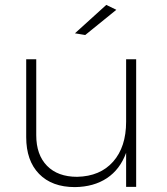

<svg xmlns="http://www.w3.org/2000/svg" viewBox="-20 -763 681 784"><path d="M414 -743 455 -723 328 -620 286 -627ZM536 -521V0H495V-139Q470 -71 416.5 -35.5Q363 0 286 1Q192 1 139.5 -53Q87 -107 87 -203V-521H128V-211Q128 -131 172 -86Q216 -41 295 -41Q389 -43 442 -103Q495 -163 495 -266V-521Z"/></svg>

Font: TypoPRO Montserrat Alternates
Style: Regular
Weight: 275
Designer: Julieta Ulanovsky
Foundry: Julieta Ulanovsky
Version: Version 6.001